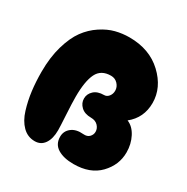

<svg xmlns="http://www.w3.org/2000/svg" viewBox="-160 -838 951 977"><g transform="rotate(30 315.0 -349.5)"><path d="M400 1Q497 1 551 -55Q605 -111 605 -185Q605 -234 584 -274.5Q563 -315 528 -329Q594 -382 594 -469Q594 -559 519 -629.5Q444 -700 326 -700Q285 -700 245.5 -690Q206 -680 165 -653Q124 -626 94 -585Q64 -544 44.5 -477Q25 -410 25 -325Q25 -267 31.5 -214.5Q38 -162 53.5 -111.5Q69 -61 99 -31Q129 -1 171 -1Q207 -1 227 -30Q247 -59 247 -109Q247 -128 243 -196.5Q239 -265 239 -301Q239 -393 261.5 -438.5Q284 -484 342 -484Q366 -484 382 -467Q398 -450 398 -428Q398 -409 387 -395Q376 -381 360 -381Q322 -381 301 -361.5Q280 -342 280 -315Q280 -288 301 -268Q322 -248 360 -248Q386 -248 401 -232.5Q416 -217 416 -197Q416 -180 403.5 -167Q391 -154 368 -156Q324 -160 298 -139.5Q272 -119 272 -86Q272 -42 307 -20.5Q342 1 400 1Z"/></g></svg>

Font: Cherry Bomb
Style: Regular
Weight: 400
Designer: satsuyako
Foundry: satsuyako
Version: Version 4.0